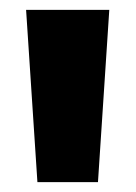

<svg xmlns="http://www.w3.org/2000/svg" viewBox="-20 -917 277 390"><path d="M33 -897 56 -547H179L202 -897Z"/></svg>

Font: Chaingun
Style: Regular
Weight: 400
Version: Version 0.91